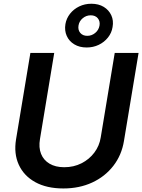

<svg xmlns="http://www.w3.org/2000/svg" viewBox="-20 -1016 775 1046"><path d="M325.2 10.7Q234.4 10.7 172.1 -23.7Q109.9 -58.1 82.3 -118.7Q54.7 -179.2 67.4 -256.8L145.5 -727.5H275.4L197.8 -258.8Q189.9 -212.4 203.6 -178Q217.3 -143.6 249.8 -124.3Q282.2 -105 330.1 -105Q381.8 -105 424.1 -126.5Q466.3 -147.9 493.9 -184.6Q521.5 -221.2 528.8 -267.6L605 -727.5H734.9L655.3 -248Q642.6 -170.4 597.2 -112.1Q551.8 -53.7 481.9 -21.5Q412.1 10.7 325.2 10.7ZM452.1 -757.3Q413.1 -757.3 384.8 -774.4Q356.4 -791.5 343.5 -820.6Q330.6 -849.6 336.4 -884.8Q341.8 -916 361.6 -941.2Q381.3 -966.3 411.6 -981Q441.9 -995.6 477.5 -995.6Q517.1 -995.6 545.2 -978.5Q573.2 -961.4 586.4 -932.6Q599.6 -903.8 593.3 -868.7Q588.4 -836.9 568.1 -811.5Q547.9 -786.1 517.8 -771.7Q487.8 -757.3 452.1 -757.3ZM455.6 -820.8Q479.5 -820.8 498.5 -836.4Q517.6 -852.1 522 -876Q526.4 -899.9 512.9 -916.3Q499.5 -932.6 474.1 -932.6Q449.7 -932.6 430.7 -916.7Q411.6 -900.9 407.7 -877Q403.8 -853 417.2 -836.9Q430.7 -820.8 455.6 -820.8Z"/></svg>

Font: Inter 18pt SemiBold
Style: Italic
Weight: 600
Italic angle: -9.3988°
Designer: Rasmus Andersson
Foundry: rsms
Version: Version 4.001;git-66647c0bb